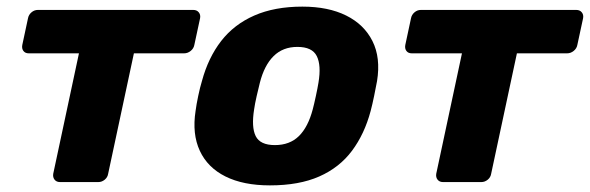

<svg xmlns="http://www.w3.org/2000/svg" viewBox="-20 -550 1782 580"><path d="M161.3 0Q150.6 0 144.9 -7.2Q139.1 -14.5 140.8 -25.1L218.5 -388.9H66.8Q56.1 -388.9 50.7 -396.1Q45.3 -403.4 47.3 -414L64.6 -494.9Q66.6 -505.5 75.2 -512.8Q83.7 -520 94.4 -520H563.9Q574.5 -520 580.4 -512.8Q586.4 -505.5 584.4 -494.9L567 -414Q565 -403.4 555.9 -396.1Q546.9 -388.9 536.2 -388.9H384.5L306.7 -25.1Q305.1 -14.5 296.4 -7.2Q287.6 0 277 0Z M795.4 10Q715.1 10 661.1 -16.9Q607.1 -43.8 583.6 -94.5Q560 -145.3 570.8 -214.9Q573.4 -234.9 578.8 -260.3Q584.1 -285.8 590 -305.1Q609.1 -375.7 648 -426Q686.9 -476.2 748.2 -503.1Q809.5 -530 893.4 -530Q971.6 -530 1025.7 -503.1Q1079.9 -476.2 1105.1 -426Q1130.4 -375.7 1119 -305.1Q1115.4 -285.8 1110.2 -260.3Q1105 -234.9 1099.7 -214.9Q1081.2 -145.3 1043.3 -94.5Q1005.4 -43.8 944.4 -16.9Q883.4 10 795.4 10ZM810.4 -111.7Q855.1 -111.7 882.9 -138.9Q910.6 -166.1 924.8 -219.9Q928.8 -234.9 934.2 -260Q939.6 -285.1 942 -300.1Q950.8 -353 936.9 -380.6Q923.1 -408.3 878.4 -408.3Q834.6 -408.3 806.6 -380.6Q778.5 -353 765 -300.1Q761 -285.1 755.4 -260Q749.7 -234.9 747.7 -219.9Q739 -166.1 752.4 -138.9Q765.9 -111.7 810.4 -111.7Z M1318.3 0Q1307.6 0 1301.9 -7.2Q1296.1 -14.5 1297.8 -25.1L1375.5 -388.9H1223.8Q1213.1 -388.9 1207.7 -396.1Q1202.3 -403.4 1204.3 -414L1221.6 -494.9Q1223.6 -505.5 1232.2 -512.8Q1240.7 -520 1251.4 -520H1720.9Q1731.5 -520 1737.4 -512.8Q1743.4 -505.5 1741.4 -494.9L1724 -414Q1722 -403.4 1712.9 -396.1Q1703.9 -388.9 1693.2 -388.9H1541.5L1463.7 -25.1Q1462.1 -14.5 1453.4 -7.2Q1444.6 0 1434 0Z"/></svg>

Font: Rubik Light
Style: Italic
Weight: 300
Italic angle: -12°
Designer: Hubert and Fischer
Foundry: Hubert and Fischer
Version: Version 2.300;gftools[0.9.30]